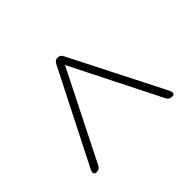

<svg xmlns="http://www.w3.org/2000/svg" viewBox="-100 -871 788 788"><g transform="rotate(-45 294.0 -477.0)"><path d="M73 -254Q65 -254 62.5 -261Q60 -268 65 -278L272 -686Q279 -700 294 -700Q309 -700 316 -686L523 -278Q528 -268 526 -261Q524 -254 516 -254H512Q497 -254 489 -269L294 -657L99 -269Q92 -254 76 -254Z"/></g></svg>

Font: Zen Maru Gothic Light
Style: Regular
Weight: 300
Designer: Yoshimichi Ohira
Foundry: Positype
Version: Version 1.001